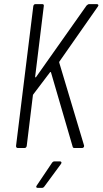

<svg xmlns="http://www.w3.org/2000/svg" viewBox="-20 -720 499 934"><path d="M58 -10 142 -690Q144 -700 153 -700H185Q195 -700 193 -690L151 -347Q151 -344 153 -343.5Q155 -343 156 -346L401 -693Q408 -700 414 -700H451Q456 -700 458 -696.5Q460 -693 456 -688L270 -422Q268 -420 268 -416L389 -12V-9Q389 -5 386 -2.5Q383 0 379 0H342Q334 0 333 -8L228 -368Q227 -372 223 -368L142 -261Q140 -259 140 -256L110 -10Q108 0 99 0H67Q58 0 58 -10ZM159 182 233 72Q238 65 245 65H271Q277 65 278.5 68.5Q280 72 277 77L196 187Q191 194 184 194H164Q158 194 156.5 190.5Q155 187 159 182Z"/></svg>

Font: Barlow Condensed Light
Style: Italic
Weight: 300
Width: 3
Italic angle: -7°
Designer: Jeremy Tribby
Foundry: Tribby Type
Version: Version 1.408